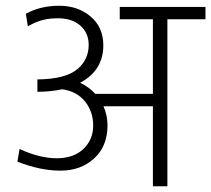

<svg xmlns="http://www.w3.org/2000/svg" viewBox="-20 -647 734 667"><path d="M511.2 0V-277.8H339.4Q353.5 -246.6 353.5 -211.4Q353.5 -139.2 307.1 -96.7Q260.7 -54.2 190.2 -54.2Q119.6 -54.2 40.5 -85.4L47.9 -129.4Q118.2 -97.2 177 -97.2Q235.8 -97.2 269.8 -129.6Q303.7 -162.1 303.7 -210.7Q303.7 -259.3 275.4 -294.4Q247.1 -329.6 196.3 -336.9Q154.8 -328.1 109.9 -328.1V-371.1Q210 -372.1 251 -408.7Q288.1 -441.4 288.1 -491.2Q288.1 -532.2 259.3 -557.9Q230.5 -583.5 181.2 -583.5Q151.9 -583.5 128.7 -577.6Q105.5 -571.8 76.7 -555.7L69.8 -599.1Q120.1 -627 185.5 -627Q251 -627 294.9 -589.6Q338.9 -552.2 338.9 -489.7Q338.9 -402.3 258.3 -359.4Q289.6 -344.7 311 -320.8H511.2V-580.1H396V-623H693.8V-580.1H561.5V0Z"/></svg>

Font: Yantramanav Light
Style: Regular
Weight: 300
Version: Version 1.001;PS 1.0;hotconv 1.0.72;makeotf.lib2.5.5900; ttf